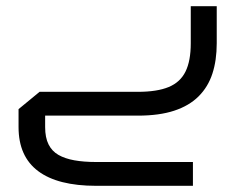

<svg xmlns="http://www.w3.org/2000/svg" viewBox="-20 -374 771 621"><path d="M291 227Q167 227 103.5 179.5Q40 132 40 37V-21L108 -77H426Q488 -77 525.5 -92.5Q563 -108 580 -142.5Q597 -177 597 -234V-354H681V-234Q681 -179 667 -136Q653 -93 622.5 -62.5Q592 -32 543.5 -16Q495 0 426 0H90L126 -34V37Q126 71 137 93Q148 115 169 127Q190 139 220.5 144.5Q251 150 291 150H604V227Z"/></svg>

Font: Cairo Medium
Style: Regular
Weight: 500
Designer: Mohamed Gaber, Accademia di Belle Arti di Urbino
Foundry: Kief Type Foundry, Accademia di Belle Arti di Urbino
Version: Version 3.117